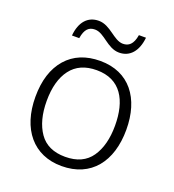

<svg xmlns="http://www.w3.org/2000/svg" viewBox="-134 -830 857 945"><g transform="rotate(20 295.0 -358.0)"><path d="M161.1 -611.8C168.9 -661.1 189 -678.2 220.2 -678.2C270 -678.2 306.6 -611.8 369.1 -611.8C425.3 -611.8 461.9 -653.8 469.2 -726.1H432.1C423.8 -675.3 401.4 -659.2 372.1 -659.2C323.2 -659.2 285.2 -725.1 223.1 -725.1C166 -725.1 129.4 -684.1 123 -611.8ZM533.2 -267.1C533.2 -431.2 450.2 -542 297.9 -542C222.7 -542 163.6 -517.6 121.1 -469.2C78.6 -420.4 57.1 -353 57.1 -267.1C57.1 -98.6 146 9.8 293.9 9.8C448.2 9.8 533.2 -100.1 533.2 -267.1ZM116.2 -267.1C116.2 -337.9 131.3 -393.1 161.6 -433.1C191.9 -473.1 236.8 -493.2 296.9 -493.2C422.9 -493.2 474.1 -398.9 474.1 -267.1C474.1 -199.2 460 -144 431.2 -102.1C402.3 -60.1 356.9 -39.1 294.9 -39.1C233.9 -39.1 188.5 -60.1 159.7 -101.6C130.9 -143.1 116.2 -198.2 116.2 -267.1Z"/></g></svg>

Font: Noto Reveo Sans
Style: Regular
Weight: 300
Designer: Monotype Design Team
Foundry: Monotype Imaging Inc.
Version: Version 2.007